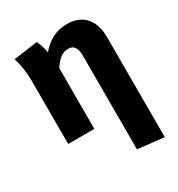

<svg xmlns="http://www.w3.org/2000/svg" viewBox="-194 -719 1010 1087"><g transform="rotate(-30 311.5 -176.0)"><path d="M405 -592C335 -592 280 -563 232 -507C225 -545 216 -569 206 -589L49 -567C63 -524 72 -474 72 -413V0H243V-397C272 -442 302 -467 340 -467C373 -467 394 -449 394 -390V221L565 240V-416C565 -528 504 -592 405 -592Z"/></g></svg>

Font: Glow Sans SC Normal ExtraBold
Style: Regular
Weight: 800
Designer: Ryoko NISHIZUKA (kana, bopomofo & ideographs); Paul D. Hunt (Latin, Greek & Cyrillic); Sandoll Communications, Soo-young
Version: Version 0.93